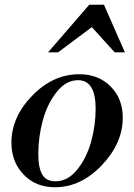

<svg xmlns="http://www.w3.org/2000/svg" viewBox="-20 -774 564 807"><path d="M213 -12Q265 -12 304.5 -61Q344 -110 363 -178.5Q382 -247 382 -317Q382 -437 308 -437Q257 -437 217.5 -386.5Q178 -336 159.5 -266.5Q141 -197 141 -127Q141 -69 157.5 -40.5Q174 -12 213 -12ZM211 13Q130 13 79 -40.5Q28 -94 28 -174Q28 -282 115.5 -372Q203 -462 313 -462Q394 -462 445 -410.5Q496 -359 496 -280Q496 -172 408 -79.5Q320 13 211 13ZM505 -554H462L366 -660L224 -554H182L355 -754H417Z"/></svg>

Font: Libre Bodoni
Style: Italic
Weight: 400
Italic angle: -13°
Designer: Pablo Impallari, Rodrigo Fuenzalida
Foundry: Pablo Impallari, Rodrigo Fuenzalida
Version: Version 1.001